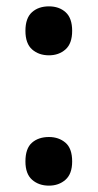

<svg xmlns="http://www.w3.org/2000/svg" viewBox="-20 -572 307 604"><path d="M60 -475Q60 -515 80.5 -533.5Q101 -552 134 -552Q166 -552 186.5 -533.5Q207 -515 207 -475Q207 -435 186 -416.5Q165 -398 134 -398Q102 -398 81 -416.5Q60 -435 60 -475ZM60 -64Q60 -105 80.5 -123Q101 -141 134 -141Q165 -141 186 -123Q207 -105 207 -64Q207 -25 186 -6.5Q165 12 134 12Q102 12 81 -6.5Q60 -25 60 -64Z"/></svg>

Font: Noto Sans SemiCondensed SemiBold
Style: Regular
Weight: 600
Width: 4
Designer: Monotype Design Team
Foundry: Monotype Imaging Inc.
Version: Version 2.013; ttfautohint (v1.8.4.7-5d5b)